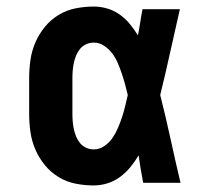

<svg xmlns="http://www.w3.org/2000/svg" viewBox="-20 -558 640 586"><path d="M266 8Q238 8 210.5 2.5Q183 -3 159 -17.5Q135 -32 117 -54Q99 -76 88 -101.5Q77 -127 73 -154.5Q69 -182 69 -210V-320Q69 -348 73 -375.5Q77 -403 88 -428.5Q99 -454 117 -476Q135 -498 159 -512.5Q183 -527 210.5 -532.5Q238 -538 266 -538Q287 -538 307.5 -532Q328 -526 345.5 -513.5Q363 -501 376.5 -484.5Q390 -468 401 -450Q405 -470 408 -490Q411 -510 415 -530H529Q514 -465 499.5 -399Q485 -333 469 -268Q486 -201 500.5 -134Q515 -67 531 0H417Q413 -21 409.5 -42Q406 -63 403 -84Q392 -65 378 -48Q364 -31 346.5 -18Q329 -5 308 1.5Q287 8 266 8ZM266 -102Q283 -102 298 -112Q313 -122 323 -136.5Q333 -151 340 -167.5Q347 -184 352.5 -200.5Q358 -217 362 -234Q366 -251 370 -268Q366 -285 361.5 -301.5Q357 -318 351.5 -334Q346 -350 339.5 -365.5Q333 -381 322.5 -395Q312 -409 297.5 -418.5Q283 -428 266 -428Q254 -428 243 -423Q232 -418 224.5 -409Q217 -400 212.5 -389Q208 -378 205.5 -366.5Q203 -355 202 -343.5Q201 -332 201 -320V-210Q201 -198 202 -186.5Q203 -175 205.5 -163.5Q208 -152 212.5 -141Q217 -130 224.5 -121Q232 -112 243 -107Q254 -102 266 -102Z"/></svg>

Font: Iosevka Curly Slab XBdEx
Style: Regular
Weight: 800
Width: 7
Monospace: yes
Designer: Belleve Invis
Foundry: Belleve Invis
Version: Version 11.0.0; ttfautohint (v1.8.3)